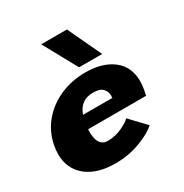

<svg xmlns="http://www.w3.org/2000/svg" viewBox="-161 -806 905 944"><g transform="rotate(-30 291.5 -334.0)"><path d="M4 -170Q4 -191 9 -219Q23 -289 67.5 -341.5Q112 -394 178 -422.5Q244 -451 321 -451Q416 -451 474.5 -406.5Q533 -362 533 -278Q533 -258 528 -230L522 -202H193Q190 -155 204 -129.5Q218 -104 249 -104Q290 -104 328 -121Q366 -138 382 -155L465 -68Q429 -36 364 -12.5Q299 11 228 11Q123 11 63.5 -37.5Q4 -86 4 -170ZM370 -276Q370 -273 371 -273Q372 -274 373 -278.5Q374 -283 374 -289Q374 -311 358.5 -328.5Q343 -346 304 -346Q231 -346 207 -276ZM202 -679H348L438 -488H307Z"/></g></svg>

Font: Teachers ExtraBold
Style: Italic
Weight: 800
Designer: Alfredo Marco Pradil & Chank Diesel
Version: Version 0.009